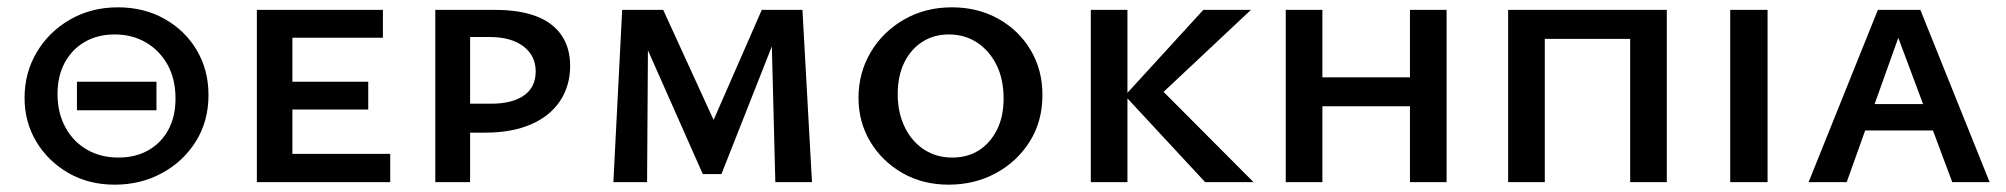

<svg xmlns="http://www.w3.org/2000/svg" viewBox="-20 -497 5474 524"><path d="M293 7Q222 7 166.5 -25Q111 -57 79 -110.5Q47 -164 47 -230Q47 -298 80 -354Q113 -410 171 -443.5Q229 -477 302 -477Q373 -477 429 -445.5Q485 -414 517 -360Q549 -306 549 -238Q549 -166 514.5 -111Q480 -56 422 -24.5Q364 7 293 7ZM303 -67Q350 -67 385 -87Q420 -107 439.5 -143Q459 -179 459 -228Q459 -281 437.5 -320Q416 -359 378.5 -381Q341 -403 293 -403Q247 -403 212 -383Q177 -363 157 -326.5Q137 -290 137 -240Q137 -189 158.5 -149.5Q180 -110 217.5 -88.5Q255 -67 303 -67ZM190 -196V-274H407V-196Z M681 0V-470H778V0ZM714 0V-77H1045V0ZM714 -198V-274H985V-198ZM714 -394V-470H1025V-394Z M1168 0V-470H1332Q1397 -470 1442.5 -453Q1488 -436 1512 -401.5Q1536 -367 1536 -317Q1536 -263 1508.5 -221.5Q1481 -180 1429 -157.5Q1377 -135 1304 -135H1216V-214H1321Q1378 -214 1410 -236.5Q1442 -259 1442 -302Q1442 -345 1408.5 -370.5Q1375 -396 1316 -396H1263V0Z M2096 0 2085 -429 2114 -440 1949 -22H1898L1711 -444L1735 -470H1790L1948 -125H1908L2059 -470H2170L2196 0ZM1654 0 1678 -470H1749L1746 0Z M2569 7Q2498 7 2442.5 -25Q2387 -57 2355 -110.5Q2323 -164 2323 -230Q2323 -298 2356 -354Q2389 -410 2447 -443.5Q2505 -477 2578 -477Q2649 -477 2705 -445.5Q2761 -414 2793 -360Q2825 -306 2825 -238Q2825 -166 2790.5 -111Q2756 -56 2698 -24.5Q2640 7 2569 7ZM2579 -67Q2621 -67 2652 -87Q2683 -107 2701 -143Q2719 -179 2719 -228Q2719 -281 2699.5 -320Q2680 -359 2646.5 -381Q2613 -403 2569 -403Q2529 -403 2497.5 -383Q2466 -363 2448 -326.5Q2430 -290 2430 -240Q2430 -189 2449.5 -149.5Q2469 -110 2502.5 -88.5Q2536 -67 2579 -67Z M3269 0 3050 -236 3264 -470H3394L3118 -211L3126 -276L3401 0ZM2957 0V-470H3057V0Z M3828 0V-470H3928V0ZM3489 0V-470H3589V0ZM3522 -207V-286H3895V-207Z M4429 0V-470H4529V0ZM4096 0V-470H4196V0ZM4129 -391V-470H4496V-391Z M4702 0V-470H4804V0Z M4916 0 5105 -470H5221L5410 0H5308L5148 -428H5173L5020 0ZM5016 -141 5039 -213H5266L5300 -141Z"/></svg>

Font: Ysabeau SC SemiBold
Style: Regular
Weight: 600
Designer: Christian Thalmann (Catharsis Fonts)
Version: Version 2.001;gftools[0.9.30]; featfreeze: smcp